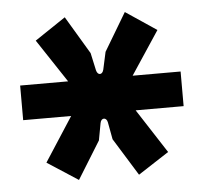

<svg xmlns="http://www.w3.org/2000/svg" viewBox="-43 -858 639 602"><g transform="rotate(-5 276.5 -557.0)"><path d="M182 -301 255 -419 265 -473C268 -490 285 -490 288 -473L298 -419L371 -301L468 -364L378 -503H529V-612H378L468 -748L371 -813L300 -694L288 -639C284 -622 269 -622 265 -639L253 -694L182 -813L85 -748L175 -612H24V-503H175L85 -364Z"/></g></svg>

Font: Finlandica Black
Style: Regular
Weight: 900
Designer: Niklas Ekholm, Juho Hiilivirta, Jaakko Suomalainen
Foundry: Helsinki Type Studio
Version: Version 2.000;Glyphs 3.2 (3202)